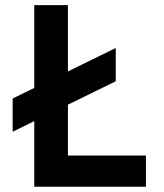

<svg xmlns="http://www.w3.org/2000/svg" viewBox="-20 -713 626 733"><path d="M28.3 -210V-336.9L421.9 -529.8V-402.8ZM110.8 0V-119.1H537.1V0ZM110.8 0V-693.4H239.3V0Z"/></svg>

Font: Cascadia Mono PL
Style: Regular
Weight: 400
Monospace: yes
Designer: Aaron Bell
Foundry: Saja Typeworks
Version: Version 2102.003